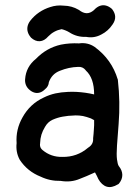

<svg xmlns="http://www.w3.org/2000/svg" viewBox="-20 -692 540 750"><path d="M176.8 -664.6Q201.7 -672.9 229 -669.9Q260.7 -669.4 287.1 -653.8L287.6 -653.3H288.1Q304.2 -640.6 318.4 -640.4Q332.5 -640.1 346.7 -652.3Q357.4 -664.1 369.1 -668.7Q380.9 -673.3 393.1 -670.4Q405.3 -667.5 416.5 -657.7L417.5 -657.2L418 -656.2Q440.9 -626.5 419.9 -596.7Q411.1 -583.5 400.1 -573.7Q389.2 -564 376.5 -557.6Q348.6 -542 316.9 -547.9Q280.3 -546.4 250.5 -565.9Q243.2 -570.3 235.8 -573.2Q228.5 -576.2 220.7 -578.1Q190.4 -572.3 168.5 -549.8Q153.3 -532.2 135.5 -531Q117.7 -529.8 100.6 -545.4V-545.9L100.1 -546.4Q91.8 -556.2 88.6 -566.9Q85.4 -577.6 87.6 -588.6Q89.8 -599.6 97.7 -610.4Q113.3 -630.4 133.1 -643.8Q152.8 -657.2 176.8 -664.6ZM217.8 -517.6Q252.4 -524.4 288.6 -522.5Q322.3 -527.3 349.6 -508.8Q416.5 -460 439.9 -381.8L440.4 -380.9V-379.9Q450.2 -293.9 443.4 -208Q439.5 -160.2 437 -123.5Q434.6 -87.4 437 -69.3Q438 -61 439.7 -54.2Q441.4 -47.4 443.8 -43.5Q457.5 -26.9 457.8 -9Q458 8.8 444.8 24.9L443.8 25.9L442.9 26.9Q435.5 31.2 428.7 34.2Q405.8 43.9 387.5 33Q369.1 22 358.4 -4.9L351.1 -18.6Q314.9 -2 292.5 6.3Q257.3 21.5 216.8 14.6Q175.3 15.6 138.7 -2Q86.9 -22.5 57.1 -67.9V-68.4L56.6 -68.8Q41 -98.1 44.9 -132.8Q41 -186 67.9 -233.4Q97.2 -286.6 151.9 -311.5Q172.9 -321.8 196.3 -327.1Q219.2 -332 244.6 -333Q262.2 -334 279.5 -333Q296.9 -332 314 -329.6Q331.1 -327.1 347.7 -323.2Q347.7 -387.2 315.4 -416.5L314.9 -417L314.5 -418Q303.2 -432.1 285.2 -430.7H284.7Q249 -429.7 213.9 -415.5Q197.8 -409.2 187.3 -398.2Q176.8 -387.2 170.9 -371.1Q170.4 -362.8 166.5 -355.7Q162.6 -348.6 155.8 -343.3Q146 -333.5 135 -330.3Q124 -327.1 113.3 -330.6Q102.5 -334 92.8 -343.3Q84.5 -351.1 80.8 -361.3Q77.1 -371.6 78.1 -382.8Q81.5 -431.2 120.6 -462.4Q161.6 -504.9 217.8 -517.6ZM335 -229.5Q326.7 -232.4 319.1 -234.9Q311.5 -237.3 304 -238.8Q296.4 -240.2 289.1 -240.7Q281.7 -241.2 274.9 -241.2Q244.1 -240.2 224.6 -236.3Q205.1 -232.9 185.1 -224.1Q175.8 -219.7 168.7 -213.1Q161.6 -206.5 155.8 -196.3Q146.5 -181.2 141.8 -165.8Q137.2 -150.4 136.7 -133.3V-132.8V-132.3Q135.7 -127 136.5 -122.1Q137.2 -117.2 139.6 -113.3Q142.1 -109.4 146 -106Q179.2 -78.1 223.6 -79.1Q280.8 -78.1 323.7 -114.7L324.2 -115.2L325.2 -115.7Q345.2 -128.4 343.8 -150.9V-151.4V-152.3Q344.7 -160.6 345.5 -169.2Q346.2 -177.7 346.7 -186.3Q347.2 -194.8 347.7 -203.1V-222.7Z"/></svg>

Font: NaikaiFont
Style: Bold
Weight: 700
Version: Version 1.89